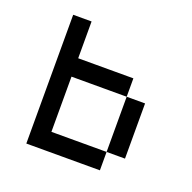

<svg xmlns="http://www.w3.org/2000/svg" viewBox="-87 -525 613 613"><g transform="rotate(20 219.0 -219.0)"><path d="M125 -437.5V-375H62.5V-437.5ZM125 -375V-312.5H62.5V-375ZM187.5 -62.5V0H125V-62.5ZM125 -62.5V0H62.5V-62.5ZM125 -125V-62.5H62.5V-125ZM125 -187.5V-125H62.5V-187.5ZM125 -250V-187.5H62.5V-250ZM125 -312.5V-250H62.5V-312.5ZM250 -62.5V0H187.5V-62.5ZM312.5 -62.5V0H250V-62.5ZM375 -125V-62.5H312.5V-125ZM375 -187.5V-125H312.5V-187.5ZM375 -250V-187.5H312.5V-250ZM312.5 -312.5V-250H250V-312.5ZM250 -312.5V-250H187.5V-312.5ZM187.5 -312.5V-250H125V-312.5Z"/></g></svg>

Font: Sudo Variable
Style: Regular
Weight: 400
Monospace: yes
Designer: Jens Kutilek
Foundry: Jens Kutilek
Version: Version 0.040